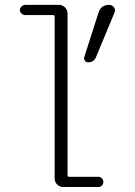

<svg xmlns="http://www.w3.org/2000/svg" viewBox="-20 -750 540 770"><path d="M375 -699.2Q384.8 -730.5 418 -730.5Q429.7 -730.5 437 -720.7Q444.3 -710.9 439.5 -700.2L365.2 -521.5Q357.4 -500 333 -500Q325.2 -500 320.3 -506.8Q315.4 -513.7 318.4 -522.5ZM81.1 -689.5Q73.2 -689.5 66.4 -695.8Q59.6 -702.1 59.6 -710Q59.6 -717.8 66.4 -724.1Q73.2 -730.5 81.1 -730.5H215.8Q230.5 -730.5 240.7 -720.2Q251 -710 251 -695.3V-45.9Q251 -41 255.9 -41H375Q382.8 -41 388.7 -34.7Q394.5 -28.3 394.5 -20Q394.5 -11.7 388.7 -5.9Q382.8 0 375 0H234.4Q219.7 0 209.5 -9.8Q199.2 -19.5 199.2 -35.2V-683.6Q199.2 -688.5 194.3 -689.5Z"/></svg>

Font: Rounded-L Mgen+ 1mn light
Style: Regular
Weight: 200
Designer: [Source Han Sans]
Ryoko NISHIZUKA  (kana & ideographs); Paul D. Hunt (Latin, Greek & Cyrillic); Wenlong ZHANG  (bopomofo
Version: Version 1.059.20150602